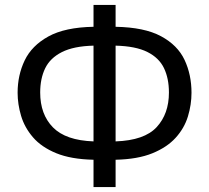

<svg xmlns="http://www.w3.org/2000/svg" viewBox="-20 -744 844 774"><path d="M446 -636Q562 -634 629 -598Q696 -562 724 -502.5Q752 -443 752 -370Q752 -322 737.5 -274.5Q723 -227 688 -188.5Q653 -150 594 -126Q535 -102 446 -100V10H357V-100Q266 -102 206.5 -126.5Q147 -151 113 -190.5Q79 -230 65 -277Q51 -324 51 -370Q51 -441 79.5 -500.5Q108 -560 175 -597Q242 -634 357 -636V-724H446ZM357 -560Q277 -558 229.5 -534Q182 -510 162 -468.5Q142 -427 142 -371Q142 -283 193.5 -230.5Q245 -178 357 -174ZM446 -174Q562 -178 611.5 -231.5Q661 -285 661 -371Q661 -428 641 -469.5Q621 -511 574 -534.5Q527 -558 446 -560Z"/></svg>

Font: TSCustom
Style: Regular
Weight: 400
Designer: Monotype Design Team
Foundry: Monotype Imaging Inc.
Version: Version 2.004; ttfautohint (v1.8.3) -l 8 -r 50 -G 200 -x 14 